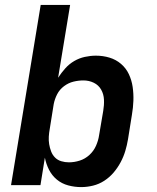

<svg xmlns="http://www.w3.org/2000/svg" viewBox="-20 -755 640 783"><path d="M311 8Q284 8 258 1Q232 -6 212 -22.5Q192 -39 180 -62.5Q168 -86 163 -112L145 0H25L146 -735H266L217 -438Q230 -458 246 -476Q262 -494 282.5 -506Q303 -518 326 -523Q349 -528 371 -528Q400 -528 426.5 -520Q453 -512 473.5 -494.5Q494 -477 505.5 -452.5Q517 -428 521 -400.5Q525 -373 524 -344.5Q523 -316 518 -287L502 -187Q498 -163 491 -139.5Q484 -116 472 -93.5Q460 -71 443.5 -51.5Q427 -32 405.5 -18Q384 -4 359.5 2Q335 8 311 8ZM261 -93Q283 -93 305 -100Q327 -107 344.5 -123Q362 -139 371.5 -160.5Q381 -182 384 -203L401 -303Q405 -326 404 -348.5Q403 -371 392.5 -389.5Q382 -408 362.5 -417.5Q343 -427 320 -427Q300 -427 279.5 -422Q259 -417 241 -403.5Q223 -390 213 -370.5Q203 -351 199 -330L183 -230Q180 -214 179 -198Q178 -182 180.5 -167Q183 -152 188.5 -137.5Q194 -123 204.5 -112.5Q215 -102 230 -97.5Q245 -93 261 -93Z"/></svg>

Font: Iosevka Extended Oblique
Style: Bold
Weight: 700
Width: 7
Italic angle: -9°
Monospace: yes
Designer: Belleve Invis
Foundry: Belleve Invis
Version: Version 32.5.0; ttfautohint (v1.8.4)